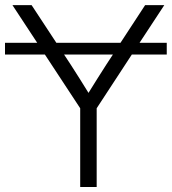

<svg xmlns="http://www.w3.org/2000/svg" viewBox="-40 -748 687 768"><path d="M627 -576.7H518.1L617.2 -727.5H540.5L441.9 -576.7H185.5L86.4 -727.5H9.8L108.9 -576.7H-20V-529.8H139.6L280.8 -314.9V0H346.7V-314.9L487.3 -529.8H627ZM216.3 -529.8H411.6L385.3 -489.7C360.8 -451.7 337.4 -414.1 314 -376.5C290.5 -414.1 267.6 -451.7 242.7 -489.7Z"/></svg>

Font: Raveo Display Display Light
Style: Regular
Weight: 300
Designer: Jakub Foglar, Rasmus Andersson (Inter)
Foundry: Jakubfoglar.com
Version: Version 1.100;Glyphs 3.2.3 (3260)